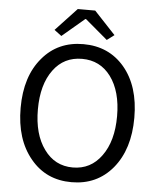

<svg xmlns="http://www.w3.org/2000/svg" viewBox="-62 -988 865 1053"><g transform="rotate(5 371.0 -461.5)"><path d="M146 -90Q58 -195 58 -369Q58 -543 146 -646Q231 -747 371 -747Q511 -747 597 -646Q684 -543 684 -369Q684 -195 597 -90Q511 13 371 13Q231 13 146 -90ZM529 -150Q589 -232 589 -369Q589 -506 529 -587Q470 -666 371 -666Q271 -666 213 -587Q153 -506 153 -369Q153 -232 213 -150Q272 -68 371 -68Q470 -68 529 -150ZM323 -936H419L536 -811L496 -781L373 -885H369L246 -781L206 -811Z"/></g></svg>

Font: 思源黑体R
Style: Regular
Weight: 400
Designer: Ryoko NISHIZUKA  (kana & ideographs); Paul D. Hunt (Latin, Greek & Cyrillic); Wenlong ZHANG  (bopomofo); Sandoll Communi
Foundry: Adobe Systems Incorporated
Version: Version 1.00 June 24, 2014, initial release